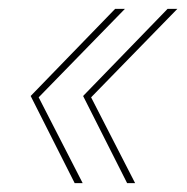

<svg xmlns="http://www.w3.org/2000/svg" viewBox="-20 -481 420 432"><path d="M261 -461 67 -262 166 -69H148L49 -265L239 -461ZM379 -461 185 -262 284 -69H266L167 -265L357 -461Z"/></svg>

Font: Elaine Sans Thin
Style: Italic
Weight: 250
Italic angle: -13°
Designer: Wei Huang
Foundry: Wei Huang
Version: Version 2.001;December 24, 2019;FontCreator 12.0.0.2547 64-b